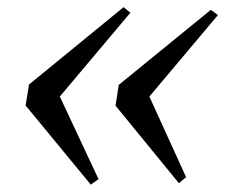

<svg xmlns="http://www.w3.org/2000/svg" viewBox="-20 -578 643 536"><path d="M325 -558 344 -542.5 147 -308.5 255 -78 233.5 -62.5 51.5 -283.5 61 -342ZM568.5 -550.5 588.5 -536 397 -308.5 499.5 -83.5 479.5 -66.5 302.5 -283 311.5 -341Z"/></svg>

Font: Merriweather 120pt
Style: Italic
Weight: 400
Italic angle: -7.8°
Version: Version 2.101